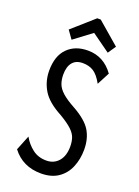

<svg xmlns="http://www.w3.org/2000/svg" viewBox="-152 -860 679 935"><g transform="rotate(20 187.5 -392.0)"><path d="M184 10Q89 10 35 -61L66 -138Q85 -104 115 -81Q145 -58 187 -58Q226 -58 250 -85.5Q274 -113 274 -162Q274 -186 267.5 -206Q261 -226 240.5 -245.5Q220 -265 178 -290Q106 -328 78.5 -374Q51 -420 51 -475Q51 -551 90.5 -591Q130 -631 196 -631Q278 -631 329 -560L295 -495Q273 -535 249.5 -550Q226 -565 193 -565Q158 -565 140 -543Q122 -521 122 -480Q122 -455 129.5 -433.5Q137 -412 159.5 -391.5Q182 -371 226 -347Q294 -309 318.5 -268Q343 -227 343 -171Q343 -122 326 -80.5Q309 -39 273.5 -14.5Q238 10 184 10ZM102 -653 72 -695 184 -794H202L317 -695L289 -654L194 -722Z"/></g></svg>

Font: Inconsolata Condensed Medium
Style: Regular
Weight: 500
Width: 3
Monospace: yes
Designer: Raph Levien, Cyreal, Brenton Simpson
Foundry: Raph Levien, Cyreal, Google
Version: Version 3.100; ttfautohint (v1.8.4.7-5d5b)